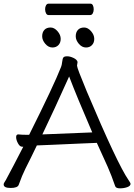

<svg xmlns="http://www.w3.org/2000/svg" viewBox="-21 -1018 732 1047"><path d="M392 -820Q392 -842 404 -855Q416 -868 438 -868Q458 -868 475.5 -848Q493 -828 493 -806Q493 -785 480.5 -772Q468 -759 448 -759Q426 -759 409 -779Q392 -799 392 -820ZM255 -868Q275 -868 292.5 -848Q310 -828 310 -806Q310 -785 297.5 -772Q285 -759 265 -759Q243 -759 226 -779Q209 -799 209 -820Q209 -842 221 -855Q233 -868 255 -868ZM225 -968Q225 -980 230 -989Q235 -998 244 -998H472Q481 -998 485.5 -989Q490 -980 490 -967Q490 -955 485 -945.5Q480 -936 471 -936H243Q235 -936 230 -945.5Q225 -955 225 -968ZM-1 -12Q-1 -18 3 -23.5Q7 -29 11 -36.5Q15 -44 24.5 -62Q34 -80 53.5 -116.5Q73 -153 106 -218H99Q87 -218 77 -236.5Q67 -255 67 -270Q67 -285 78 -285H80Q98 -283 119 -283H138Q273 -553 312 -653Q316 -662 318 -680.5Q320 -699 325 -705Q330 -711 345.5 -711Q361 -711 380 -702Q399 -693 402 -680L399 -660Q399 -647 452 -520Q619 -124 680 -36Q691 -20 691 -16Q691 -4 673 2.5Q655 9 633 9Q611 9 607 -3Q588 -59 566 -109L507 -239L484 -238Q460 -237 423 -235.5Q386 -234 344.5 -232Q303 -230 265.5 -228.5Q228 -227 204.5 -226Q181 -225 180 -225Q164 -191 148 -159L118 -99Q99 -61 81 -10Q75 7 37 7Q-1 7 -1 -12ZM482 -296Q397 -493 356 -601Q273 -416 210 -285Z"/></svg>

Font: Fusion Kai T
Style: Regular
Weight: 400
Designer: Fontworks Inc.
Version: Version 24.134;May 13, 2024